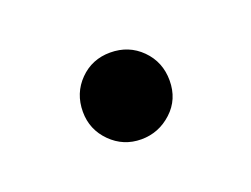

<svg xmlns="http://www.w3.org/2000/svg" viewBox="-39 -447 330 252"><g transform="rotate(-20 126.5 -321.5)"><path d="M126 -260.7Q101.1 -260.7 83.5 -278.3Q65.9 -295.9 65.9 -320.8Q65.9 -346.7 83.3 -364.3Q100.6 -381.8 126 -381.8Q151.9 -381.8 169.4 -364.3Q187 -346.7 187 -320.8Q187 -294.4 168.7 -277.6Q150.4 -260.7 126 -260.7Z"/></g></svg>

Font: Annapurna SIL
Style: Regular
Weight: 400
Designer: Peter Martin, Annie Olsen
Foundry: SIL International
Version: Version 2.000